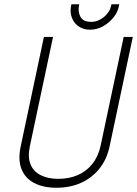

<svg xmlns="http://www.w3.org/2000/svg" viewBox="-20 -874 646 905"><path d="M542 -854H505L504 -847Q497 -816 469.5 -793.5Q442 -771 410 -771Q373 -771 360 -793.5Q347 -816 352 -847L354 -854H317L315 -847Q309 -816 319 -790Q329 -764 351.5 -749Q374 -734 404 -734Q436 -734 464.5 -749.5Q493 -765 514 -790.5Q535 -816 541 -847ZM497 -186 606 -700H563L454 -186Q443 -136 415 -101Q387 -66 346 -48.5Q305 -31 255 -31Q206 -31 171.5 -48.5Q137 -66 123.5 -100.5Q110 -135 121 -186L230 -700H187L78 -186Q64 -122 81 -78Q98 -34 141 -11.5Q184 11 246 11Q310 11 361.5 -12Q413 -35 448.5 -79Q484 -123 497 -186Z"/></svg>

Font: Advent Pro Light
Style: Italic
Weight: 300
Italic angle: -12°
Version: Version 3.000